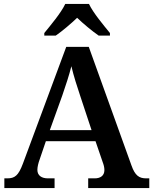

<svg xmlns="http://www.w3.org/2000/svg" viewBox="-20 -951 775 971"><path d="M204 -784V-771H262C294 -793 340 -832 370 -861C400 -832 447 -793 479 -771H536V-784C505 -822 451 -886 430 -931H310C289 -886 235 -822 204 -784ZM2 0H256V-49H222C191 -49 169 -63 169 -92C169 -106 174 -127 180 -143L212 -237H463L499 -132C504 -119 508 -105 508 -91C508 -61 486 -49 459 -49H426V0H735V-49H719C684 -49 663 -63 645 -114L429 -714H315L96 -124C73 -62 54 -49 17 -49H2ZM232 -293 295 -468C313 -520 330 -572 341 -616C352 -569 370 -512 387 -462L443 -293Z"/></svg>

Font: Noto Serif Tamil SemiBold
Style: Regular
Weight: 600
Designer: Indian Type Foundry, Tom Grace, and the Monotype Design Team
Foundry: Monotype Imaging Inc.
Version: Version 2.004